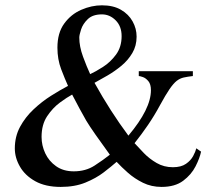

<svg xmlns="http://www.w3.org/2000/svg" viewBox="-20 -698 819 733"><path d="M747.6 -119.1Q742.7 -94.7 726.6 -63Q710.4 -31.2 679.2 -7.8Q647.9 15.6 596.7 15.6Q558.1 15.6 525.9 -0.2Q493.7 -16.1 468.5 -38.3Q443.4 -60.5 425.3 -80.1Q405.3 -62.5 376 -40Q346.7 -17.6 306.2 -1Q265.6 15.6 211.9 15.6Q153.8 15.6 114.7 -6.1Q75.7 -27.8 56.2 -61.8Q36.6 -95.7 36.6 -131.3Q36.6 -176.8 56.6 -213.9Q76.7 -251 108.2 -280.5Q139.6 -310.1 174.8 -332.3Q210 -354.5 239.7 -370.1Q228 -396 213.6 -433.6Q199.2 -471.2 199.2 -516.1Q199.2 -572.3 225.1 -607.9Q251 -643.6 290.3 -660.6Q329.6 -677.7 369.1 -677.7Q412.6 -677.7 441.9 -660.6Q471.2 -643.6 486.3 -616.2Q501.5 -588.9 501.5 -558.1Q501.5 -522.9 485.1 -495.4Q468.8 -467.8 443.4 -446.8Q418 -425.8 390.6 -409.9Q363.3 -394 340.8 -381.8Q401.4 -272.5 470.2 -180.2Q556.2 -282.2 556.2 -353.5Q556.2 -376.5 546.4 -388.2Q536.6 -399.9 525.4 -403.8Q514.2 -407.7 509.8 -407.7V-426.3H716.3V-407.7Q695.8 -405.3 681.4 -402.1Q667 -398.9 654.5 -389.2Q642.1 -379.4 627.2 -357.7Q612.3 -335.9 590.8 -296.4Q569.8 -257.3 545.2 -221.2Q520.5 -185.1 493.7 -151.4Q508.3 -135.3 529.3 -113.5Q550.3 -91.8 578.1 -75.7Q606 -59.6 640.1 -59.6Q671.4 -59.6 689.9 -72.5Q708.5 -85.4 717.5 -102.5Q726.6 -119.6 729.5 -131.8ZM444.3 -560.1Q444.3 -597.7 421.6 -620.4Q398.9 -643.1 369.1 -643.1Q334 -643.1 315.2 -625Q296.4 -606.9 289.6 -585.7Q282.7 -564.5 282.7 -554.7Q282.7 -520.5 296.9 -481.9Q311 -443.4 324.2 -415Q344.7 -424.3 373 -442.4Q401.4 -460.4 422.9 -489.5Q444.3 -518.6 444.3 -560.1ZM399.4 -107.4Q366.7 -152.3 344.5 -184.1Q322.3 -215.8 309.6 -236.8Q297.4 -257.8 284.2 -282.5Q271 -307.1 255.4 -336.9Q236.3 -326.7 208.7 -306.4Q181.2 -286.1 159.9 -254.2Q138.7 -222.2 138.7 -175.3Q138.7 -143.1 152.6 -113Q166.5 -83 194.1 -63.5Q221.7 -43.9 261.7 -43.9Q307.1 -43.9 341.1 -65.9Q375 -87.9 399.4 -107.4Z"/></svg>

Font: BabelStone Roman
Style: Regular
Weight: 400
Designer: Walt Agee, Victor Gaultney, Peter Martin, Debbi Hosken, Becca Hirsbrunner (SIL); Andrew West (BabelStone)
Foundry: BabelStone
Version: Version 16.000